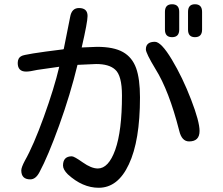

<svg xmlns="http://www.w3.org/2000/svg" viewBox="-20 -804 1040 894"><path d="M781.2 -784.2Q814.5 -784.2 814.5 -749V-666Q814.5 -630.9 781.2 -630.9Q748 -630.9 748 -666V-749Q748 -784.2 781.2 -784.2ZM887.7 -784.2Q920.9 -784.2 920.9 -749V-666Q920.9 -630.9 887.7 -630.9Q855.5 -630.9 855.5 -666V-749Q855.5 -784.2 887.7 -784.2ZM164.1 -2.9Q146.5 31.2 121.1 31.2Q79.1 31.2 79.1 -10.7Q79.1 -24.4 95.7 -55.7Q135.7 -126 184.1 -259.8Q232.4 -393.6 255.9 -493.2L153.3 -478.5Q119.1 -470.7 101.6 -470.7Q62.5 -470.7 62.5 -510.7Q62.5 -534.2 80.1 -543Q91.8 -551.8 273.4 -574.2L276.4 -575.2L277.3 -578.1L306.6 -724.6Q313.5 -766.6 347.7 -766.6Q387.7 -766.6 387.7 -729.5Q387.7 -701.2 360.4 -583L431.6 -585.9Q509.8 -585.9 552.7 -561.5Q595.7 -537.1 613.8 -486.8Q631.8 -436.5 631.8 -350.6Q631.8 -148.4 580.1 -39.1Q529.3 70.3 439.5 70.3Q364.3 70.3 295.9 7.8Q273.4 -14.6 273.4 -33.2Q273.4 -76.2 314.5 -76.2Q325.2 -76.2 365.2 -47.9Q405.3 -19.5 435.5 -19.5Q485.4 -19.5 516.6 -106.4Q547.9 -194.3 547.9 -359.4Q547.9 -453.1 515.6 -480.5Q487.3 -505.9 427.7 -505.9L340.8 -502Q307.6 -364.3 255.4 -219.7Q203.1 -75.2 164.1 -2.9ZM909.2 -194.3Q909.2 -145.5 860.4 -145.5Q826.2 -145.5 814.5 -195.3Q766.6 -382.8 704.1 -482.4Q659.2 -556.6 659.2 -574.2Q659.2 -609.4 701.2 -609.4Q730.5 -609.4 780.3 -526.4Q830.1 -443.4 869.6 -340.8Q909.2 -238.3 909.2 -194.3Z"/></svg>

Font: FakePearl
Style: Regular
Weight: 400
Version: Version 1.2